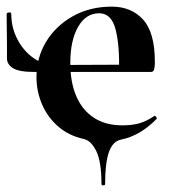

<svg xmlns="http://www.w3.org/2000/svg" viewBox="-26 -415 516 579"><path d="M280 140Q280 73 264.5 41Q249 9 226 4Q181 -6 149 -34Q117 -62 100.5 -101Q84 -140 84 -182Q84 -241 113 -289Q142 -337 193.5 -366Q245 -395 311 -395Q370 -395 405.5 -356Q441 -317 441 -228Q441 -215 439 -206.5Q437 -198 429 -198H333Q335 -278 322.5 -326.5Q310 -375 273 -375Q233 -375 209.5 -334Q186 -293 186 -225Q186 -167 204 -125Q222 -83 257 -60Q292 -37 343 -37Q372 -37 393.5 -43Q415 -49 439 -65Q441 -67 444.5 -63Q448 -59 446 -56Q420 -30 394 -15Q368 0 339 6Q314 11 302.5 43.5Q291 76 291 140Q291 144 285.5 144Q280 144 280 140ZM78 -198Q31 -198 13 -209.5Q-5 -221 -5 -239Q-5 -259 -5 -280Q-5 -301 -5.5 -324.5Q-6 -348 -6 -372Q-6 -377 1 -377.5Q8 -378 8 -373Q8 -332 26.5 -296.5Q45 -261 75 -240Q105 -219 139 -219L368 -220V-198Z"/></svg>

Font: Cormorant Infant Light
Style: Regular
Weight: 300
Designer: Christian Thalmann (Catharsis Fonts)
Foundry: Catharsis Fonts
Version: Version 4.001